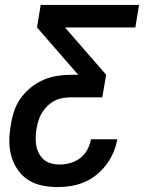

<svg xmlns="http://www.w3.org/2000/svg" viewBox="-20 -540 640 783"><path d="M215 223Q183 223 151.5 216.5Q120 210 94.5 193.5Q69 177 52 152Q35 127 26.5 97.5Q18 68 18 35.5Q18 3 24 -29Q28 -57 37 -85Q46 -113 63.5 -138Q81 -163 105 -182.5Q129 -202 156.5 -214Q184 -226 213 -230.5Q242 -235 270 -235H299L131 -428L146 -520H547L532 -428H245L413 -235L397 -143H269Q252 -143 235 -140Q218 -137 202.5 -129Q187 -121 173.5 -108Q160 -95 151 -80Q142 -65 137 -48.5Q132 -32 129 -15Q126 3 125.5 20.5Q125 38 128 54.5Q131 71 139 86Q147 101 159.5 111.5Q172 122 188.5 126.5Q205 131 222 131Q244 131 266 125Q288 119 306.5 105Q325 91 336 70.5Q347 50 351 28H458Q454 55 442.5 81.5Q431 108 413.5 131.5Q396 155 373 173.5Q350 192 323.5 203Q297 214 269.5 218.5Q242 223 215 223Z"/></svg>

Font: Iosevka SmBd Ex Obl
Style: Regular
Weight: 600
Width: 7
Italic angle: -9°
Monospace: yes
Designer: Belleve Invis
Foundry: Belleve Invis
Version: Version 32.5.0; ttfautohint (v1.8.4)